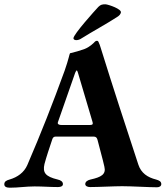

<svg xmlns="http://www.w3.org/2000/svg" viewBox="-24 -869 771 894"><path d="M330 -682C339 -682 348 -685 355 -690C406 -722 469 -756 520 -789C533 -797 537 -803 539 -811C542 -827 484 -847 468 -849C453 -849 445 -848 434 -837C418 -820 318 -709 318 -691C318 -686 322 -683 330 -682ZM22 5C62 5 97 -1 137 -1C177 -1 207 2 246 2C261 2 269 -3 269 -12C269 -23 259 -30 245 -33C187 -47 174 -65 183 -105C192 -139 206 -180 218 -216C221 -227 225 -233 235 -233H412C423 -233 427 -228 430 -218C440 -177 454 -130 462 -93C471 -57 447 -44 397 -33C384 -30 373 -23 373 -12C373 -3 383 2 395 2C436 2 506 -2 545 -2C590 -2 667 3 707 3C718 3 727 -2 727 -12C727 -24 717 -29 703 -33C663 -43 633 -63 620 -103C564 -273 501 -466 445 -646C442 -657 439 -664 435 -673C433 -678 430 -679 427 -679C425 -679 422 -678 419 -676C411 -667 393 -650 370 -641C345 -632 327 -627 302 -621C299 -617 296 -594 277 -540C221 -386 168 -251 103 -100C88 -66 58 -44 20 -33C6 -29 -4 -24 -4 -11C-4 1 7 5 22 5ZM263 -287C254 -287 245 -289 245 -296C245 -299 246 -302 247 -304L326 -530C329 -536 331 -541 333 -541C335 -541 337 -537 339 -530L406 -304C407 -300 408 -298 408 -294C408 -289 404 -287 393 -287Z"/></svg>

Font: EB Garamond
Style: Bold
Weight: 700
Designer: Georg Duffner and Octavio Pardo
Foundry: Georg Duffner
Version: Version 1.000;PS 001.000;hotconv 1.0.88;makeotf.lib2.5.64775